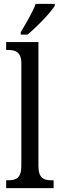

<svg xmlns="http://www.w3.org/2000/svg" viewBox="-20 -979 310 999"><path d="M88 -812V-799H123C173 -840 244 -914 265 -949V-959H166C149 -914 116 -859 88 -812ZM12 0H259V-41H248C208 -41 180 -52 180 -115V-760H12V-719H23C57 -719 91 -710 91 -651V-115C91 -52 63 -41 23 -41H12Z"/></svg>

Font: Noto Serif Khmer Condensed
Style: Regular
Weight: 400
Width: 3
Designer: Danh Hong and the Monotype Design Team
Foundry: Monotype Imaging Inc.
Version: Version 2.004